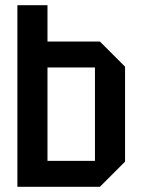

<svg xmlns="http://www.w3.org/2000/svg" viewBox="-20 -720 544 740"><path d="M47 0V-700H163V-560H365L462 -463V-97L365 0ZM163 -100H346V-460H163Z"/></svg>

Font: Tektur SemiCondensed Medium
Style: Regular
Weight: 500
Width: 4
Designer: Adam Jagosz
Foundry: Adam Jagosz
Version: Version 1.005;gftools[0.9.30]